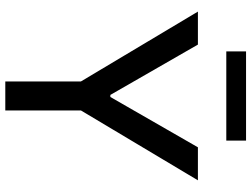

<svg xmlns="http://www.w3.org/2000/svg" viewBox="-132 -817 949 725"><g transform="rotate(90 342.5 -454.5)"><path d="M23.8 -727.3 287.6 -285.5V0H397V-285.5L660.9 -727.3H536.2L346.2 -396.7H338.4L148.4 -727.3ZM174 -834.5H511V-909.1H174Z"/></g></svg>

Font: Magic Ui Pro Medium
Style: Regular
Weight: 500
Designer: Stefan Endress, Andreas Faust
Version: Version 1.000;FEAKit 1.0